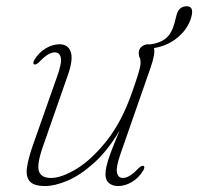

<svg xmlns="http://www.w3.org/2000/svg" viewBox="-20 -602 649 629"><path d="M450 -58.5Q456 -56 449.5 -44Q435.5 -20 412.8 -6.2Q390 7.5 367 7.5Q349 7.5 337.2 -2Q325.5 -11.5 325.5 -31Q325.5 -42.5 329 -58.2Q332.5 -74 342.5 -101.2Q352.5 -128.5 372 -174.5Q332 -107.5 287.2 -67.5Q242.5 -27.5 200.8 -10Q159 7.5 128.5 7.5Q90.5 7.5 77.2 -8.2Q64 -24 68.5 -54.2Q73 -84.5 88.5 -128.5L167.5 -352.5Q183 -395.5 179.2 -413Q175.5 -430.5 159.5 -430.5Q150 -430.5 138 -423.8Q126 -417 109.5 -400Q98 -388.5 92 -391Q86 -393.5 92.5 -405.5Q106.5 -429.5 129.2 -443.2Q152 -457 175 -457Q202.5 -457 211.5 -432.8Q220.5 -408.5 203 -358L121.5 -124.5Q100 -63.5 107.5 -41.2Q115 -19 147 -19Q181.5 -19 231 -49Q280.5 -79 330 -141.5Q379.5 -204 413 -300.5Q425.5 -336 431.2 -354.8Q437 -373.5 438.8 -382.2Q440.5 -391 440.5 -396.5Q440.5 -408 437.5 -413.5Q434.5 -419 434.5 -428.5Q434.5 -441.5 444 -449.2Q453.5 -457 466.5 -457Q469.5 -457 472 -456.5Q505 -461 523.8 -476.8Q542.5 -492.5 551.5 -526L558.5 -553Q566 -581.5 592 -581.5Q616 -581.5 607 -547Q596.5 -508.5 563.2 -480.2Q530 -452 484.5 -444.5Q489.5 -427 473 -379.5L374.5 -97Q359.5 -54 363.2 -36.5Q367 -19 382.5 -19Q392.5 -19 404.2 -25.8Q416 -32.5 432.5 -49.5Q444 -61 450 -58.5Z"/></svg>

Font: Fraunces 9pt Thin
Style: Italic
Weight: 100
Italic angle: -16°
Version: Version 1.000;[b76b70a41]